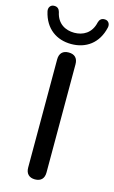

<svg xmlns="http://www.w3.org/2000/svg" viewBox="-179 -991 626 1051"><g transform="rotate(15 134.0 -465.5)"><path d="M134 -760C217 -760 284 -806 305 -899C310 -921 297 -937 280 -938C258 -940 248 -927 244 -912C230 -848 183 -824 134 -824C85 -824 37 -848 24 -912C20 -927 10 -940 -12 -938C-29 -937 -42 -921 -37 -899C-16 -806 51 -760 134 -760ZM134 7C168 7 186 -12 186 -46V-659C186 -694 167 -712 134 -712C101 -712 82 -694 82 -659V-46C82 -12 101 7 134 7Z"/></g></svg>

Font: Nunito SemiBold
Style: Regular
Weight: 600
Designer: Vernon Adams
Foundry: Vernon Adams
Version: Version 3.602